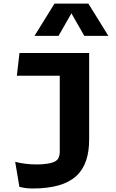

<svg xmlns="http://www.w3.org/2000/svg" viewBox="-20 -842 660 1094"><path d="M91 -540 76 -410.5H320.5V20.5C320.5 55.5 308.5 68.5 297.5 75.5C277.5 89 234 95 191 95C141.5 95 99.5 89 66.5 80L90.5 222.5C108 227 130 232 165 232C400 232 488 136 488 -49V-540ZM176.5 -637.5H313.5L387 -766L460.5 -637.5H597.5L483.5 -821.5H290.5Z"/></svg>

Font: Monaspace Argon ExtraBold
Style: Bold
Weight: 800
Designer: Riley Cran & the Lettermatic Team
Foundry: Lettermatic
Version: Version 1.000 (Monaspace Argon)